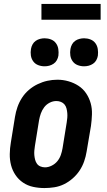

<svg xmlns="http://www.w3.org/2000/svg" viewBox="-20 -945 540 973"><path d="M205 8Q176 8 148 2Q120 -4 97 -19.5Q74 -35 58.5 -58Q43 -81 36 -108Q29 -135 29.5 -164.5Q30 -194 35 -223L56 -353Q60 -378 68.5 -402.5Q77 -427 91.5 -449.5Q106 -472 126.5 -489.5Q147 -507 171 -518.5Q195 -530 220 -535.5Q245 -541 271 -541Q300 -541 327.5 -533Q355 -525 378 -510Q401 -495 416.5 -472Q432 -449 439.5 -422Q447 -395 446 -365.5Q445 -336 441 -307L419 -177Q415 -152 406.5 -127.5Q398 -103 383.5 -81Q369 -59 348.5 -41Q328 -23 304.5 -11.5Q281 0 255.5 4Q230 8 205 8ZM208 -97Q225 -97 242 -105.5Q259 -114 270.5 -128Q282 -142 288 -159Q294 -176 297 -194L318 -324Q320 -336 321 -348Q322 -360 321 -372Q320 -384 317 -395.5Q314 -407 307 -415.5Q300 -424 289 -428.5Q278 -433 266 -433Q248 -433 231.5 -424.5Q215 -416 204 -401.5Q193 -387 187 -370Q181 -353 178 -336L157 -206Q155 -194 154 -182Q153 -170 154 -158.5Q155 -147 158 -135.5Q161 -124 167.5 -115Q174 -106 185 -101.5Q196 -97 208 -97ZM406 -609Q389 -609 373.5 -615Q358 -621 348.5 -634Q339 -647 336.5 -663.5Q334 -680 337 -697Q339 -709 345 -720Q351 -731 361 -738Q371 -745 383 -748Q395 -751 406 -751Q423 -751 438.5 -745Q454 -739 463.5 -726Q473 -713 475.5 -696.5Q478 -680 476 -663Q474 -651 468 -640Q462 -629 451.5 -622Q441 -615 429.5 -612Q418 -609 406 -609ZM206 -609Q189 -609 173.5 -615Q158 -621 148.5 -634Q139 -647 136.5 -663.5Q134 -680 137 -697Q139 -709 145 -720Q151 -731 161 -738Q171 -745 183 -748Q195 -751 206 -751Q223 -751 238.5 -745Q254 -739 263.5 -726Q273 -713 275.5 -696.5Q278 -680 276 -663Q274 -651 268 -640Q262 -629 251.5 -622Q241 -615 229.5 -612Q218 -609 206 -609ZM190 -845V-925H490V-845Z"/></svg>

Font: Iosevka Slab Extrabold Oblique
Style: Regular
Weight: 800
Italic angle: -9°
Monospace: yes
Designer: Belleve Invis
Foundry: Belleve Invis
Version: Version 11.1.1; ttfautohint (v1.8.3)